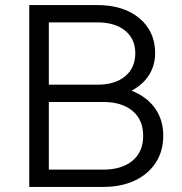

<svg xmlns="http://www.w3.org/2000/svg" viewBox="-20 -735 716 755"><path d="M95 0V-715H363Q432 -715 483 -691.5Q534 -668 562 -625.5Q590 -583 590 -526Q590 -474 562 -434Q534 -394 483 -371.5Q432 -349 363 -349H182V-397H386Q457 -397 510 -373Q563 -349 592.5 -305Q622 -261 622 -201Q622 -141 592.5 -95.5Q563 -50 510 -25Q457 0 386 0ZM172 -68H386Q459 -68 501 -103Q543 -138 543 -201Q543 -264 501 -299Q459 -334 386 -334H162V-402H363Q432 -402 472 -435Q512 -468 512 -526Q512 -582 472 -614.5Q432 -647 363 -647H172Z"/></svg>

Font: Wix Madefor Display
Style: Regular
Weight: 400
Designer: Dalton Maag Ltd
Foundry: Dalton Maag Ltd
Version: Version 3.100